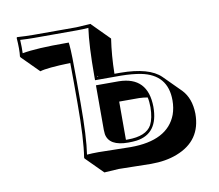

<svg xmlns="http://www.w3.org/2000/svg" viewBox="-61 -504 724 635"><g transform="rotate(-10 300.5 -186.0)"><path d="M329.6 -34.2Q333 -34.2 335.9 -34.2Q397.9 -34.2 416.5 -67.9Q427.7 -89.8 428.2 -126Q428.2 -145.5 424.8 -159.7Q411.6 -162.1 396.5 -162.6H329.6ZM275.9 -255.9 272.9 -258.8V-255.9ZM330.1 -255.9H350.1Q446.8 -255.4 484.9 -217.8L541.5 -161.1Q569.8 -131.3 570.8 -79.6Q570.8 11.2 485.4 43.9Q447.8 58.6 397.5 58.6Q376.5 58.6 343.5 57.6Q310.5 56.6 289.6 56.6L240.7 59.6L184.1 2.9L183.1 0Q192.9 -61 192.9 -179.2V-250Q192.9 -283.2 192.4 -316.4Q112.8 -314 90.3 -306.6L34.2 -362.8L32.2 -366.2Q35.2 -389.2 32.2 -429.2L34.2 -431.2Q64.5 -429.2 88.9 -429.2H232.9L280.8 -432.1L283.2 -429.2L339.4 -372.6Q331.1 -317.4 330.1 -255.9ZM203.1 -250V-179.2Q203.1 -65.4 194.3 -8.3Q210.9 -9.8 232.9 -9.8Q254.4 -9.8 287.6 -8.8Q320.8 -7.8 340.8 -7.8Q465.3 -7.8 496.1 -88.9Q503.9 -110.8 503.9 -136.2Q503.9 -223.1 416.5 -240.2Q388.2 -245.6 350.1 -246.1H263.2V-258.8Q263.2 -362.3 271.5 -420.4Q253.9 -418.9 232.9 -418.9H88.9Q67.4 -418.9 42.5 -420.4Q43.9 -394 43 -375.5Q90.8 -384.3 189.9 -383.8H199.2L200.2 -374.5Q203.1 -349.1 203.1 -250ZM438 -126Q438 -35.6 363.3 -25.4Q350.6 -23.9 335.9 -23.9Q271.5 -23.9 264.2 -64.9Q263.2 -72.3 263.2 -79.1V-229H339.8Q437 -227.5 438 -126Z"/></g></svg>

Font: Linux Biolinum Shadow O
Style: Regular
Weight: 400
Designer: Philipp H. Poll
Foundry: Philipp H. Poll
Version: Version 1.0.4